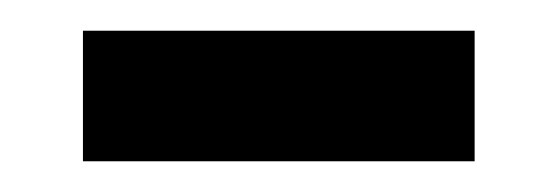

<svg xmlns="http://www.w3.org/2000/svg" viewBox="-20 -768 355 125"><path d="M289 -663V-748H34V-663Z"/></svg>

Font: Fira Sans Condensed Medium
Style: Regular
Weight: 500
Width: 3
Designer: Carrois Corporate & Edenspiekermann AG
Foundry: Carrois Corporate GbR & Edenspiekermann AG
Version: Version 4.202;PS 004.202;hotconv 1.0.88;makeotf.lib2.5.64775